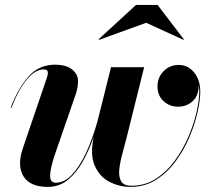

<svg xmlns="http://www.w3.org/2000/svg" viewBox="-20 -724 822 754"><path d="M554 -634.5 369 -567.5 367 -569.5 514 -704.5H599L702 -569.5L700.5 -567.5ZM197 -121.5Q177 -62.5 176.8 -34.5Q176.5 -6.5 199.5 -6.5Q233.5 -6.5 263.5 -38.8Q293.5 -71 318.8 -125.8Q344 -180.5 363 -248L416 -460H546L478 -186.5Q470 -155 460.8 -121.5Q451.5 -88 448.5 -59.2Q445.5 -30.5 455.5 -12.5Q465.5 5.5 496 5.5Q549.5 5.5 592 -22Q634.5 -49.5 666.5 -93.2Q698.5 -137 720 -187.2Q741.5 -237.5 752 -284.5Q762.5 -331.5 762.5 -364Q762.5 -378 760 -391Q760 -389 760 -387Q760 -347.5 736.2 -326.2Q712.5 -305 679.5 -305Q646 -305 622.2 -327Q598.5 -349 598.5 -384.5Q598.5 -420.5 622.8 -444.8Q647 -469 682 -469Q718.5 -469 742.5 -439.2Q766.5 -409.5 766.5 -364Q766.5 -331 755.8 -283.2Q745 -235.5 723.5 -184.8Q702 -134 669.2 -89.8Q636.5 -45.5 592.5 -17.8Q548.5 10 493 10Q449.5 10 410.8 -9.5Q372 -29 352.5 -72.2Q333 -115.5 348 -187Q330.5 -136 305.8 -91Q281 -46 247 -18Q213 10 167.5 10Q98.5 10 72.5 -31.2Q46.5 -72.5 69.5 -141L163 -415.5Q164.5 -420 166.2 -426Q168 -432 168 -437.5Q168 -451.5 152.5 -451.5Q117.5 -451.5 84 -410Q50.5 -368.5 25 -300.5L22 -301.5Q50.5 -376.5 91.8 -423.2Q133 -470 196 -470Q239 -470 262.8 -451.5Q286.5 -433 286.5 -404.5Q286.5 -393 284 -379.5Q281.5 -366 278 -355.5Z"/></svg>

Font: Bodoni* 48pt
Style: Bold Italic
Weight: 700
Italic angle: -13°
Version: Version 2.3